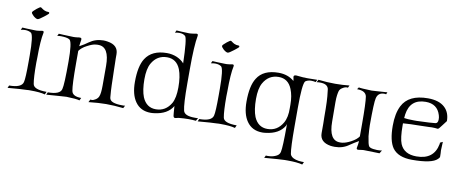

<svg xmlns="http://www.w3.org/2000/svg" viewBox="-71 -982 3595 1491"><g transform="rotate(10 1726.0 -237.0)"><path d="M140 -563Q127 -563 106 -581Q88 -598 88 -607Q88 -615 119 -640Q142 -658 148 -658Q152 -658 159 -652Q165 -648 170 -644.5Q175 -641 180 -639Q194 -632 215 -632Q221 -632 221 -625Q221 -621 218 -618Q215 -615 207.5 -608.5Q200 -602 187 -592Q150 -563 140 -563ZM3 3 12 -17Q110 -17 121 -64Q125 -79 127 -119.5Q129 -160 129 -227V-276Q129 -431 108 -450Q89 -463 60 -463Q53 -463 44.5 -462Q36 -461 26 -459L35 -478Q47 -477 72 -476Q97 -475 134 -474Q141 -473 149.5 -474Q158 -475 168 -476Q179 -478 185 -479Q191 -480 193 -480Q204 -480 204 -472V-467Q197 -436 193.5 -386Q190 -336 190 -268L189 -227Q189 -109 198 -62Q205 -19 307 -19L297 3Q259 -8 180 -8Q174 -8 167.5 -8Q161 -8 153 -7Q137 -7 99.5 -4.5Q62 -2 3 3Z M308 3 317 -17Q414 -17 424 -62Q429 -79 431.5 -134Q434 -189 434 -281Q434 -427 413 -449Q400 -460 364 -463Q359 -463 353.5 -463.5Q348 -464 343 -464Q325 -464 313 -461L322 -480Q330 -479 359.5 -478Q389 -477 439 -475Q445 -475 452 -475.5Q459 -476 468 -477Q476 -479 482 -479Q488 -479 490 -479Q502 -479 502 -468V-462Q500 -452 498.5 -439.5Q497 -427 495 -412Q515 -423 531.5 -433Q548 -443 561 -453Q611 -489 673 -489Q690 -489 706 -486Q791 -473 791 -401Q791 -385 791 -366Q791 -347 792 -325L793 -276Q794 -250 794.5 -220.5Q795 -191 796 -158Q796 -139 798 -114Q800 -89 802 -62Q804 -38 830.5 -28Q857 -18 901 -18Q910 -18 916 -18Q922 -18 926 -19L915 2Q879 -2 845 -4Q811 -6 779 -6Q722 -6 641 3L652 -19Q654 -18 663 -18Q677 -18 694 -29.5Q711 -41 717 -57Q727 -81 727 -143V-298Q727 -448 640 -448Q636 -448 630.5 -448Q625 -448 620 -447Q606 -446 590 -440Q574 -434 555 -424Q533 -413 518 -400.5Q503 -388 494 -375V-275Q494 -109 503 -62Q510 -19 580 -19L570 2Q545 -6 466 -8Q458 -8 418.5 -5Q379 -2 308 3Z M1325 8Q1312 8 1310 -9Q1309 -15 1307.5 -33.5Q1306 -52 1304 -83Q1263 -13 1158 -1Q1151 0 1144.5 0.5Q1138 1 1131 1Q1050 1 1008 -60Q969 -116 969 -214Q969 -339 1008 -400Q1058 -478 1176 -478Q1218 -478 1256 -462Q1293 -445 1313 -421Q1308 -614 1291 -633Q1274 -649 1243 -649Q1236 -649 1227 -648Q1218 -647 1209 -645L1218 -664Q1230 -663 1255 -661.5Q1280 -660 1317 -659Q1331 -659 1350 -662Q1361 -664 1367.5 -665Q1374 -666 1376 -666Q1387 -666 1387 -657V-651Q1372 -573 1372 -385V-274Q1372 -109 1384 -61Q1393 -21 1474 -21Q1482 -21 1489 -21Q1496 -21 1501 -22L1488 1Q1461 -2 1430 -2Q1412 -2 1392.5 -1Q1373 0 1352 2Q1350 2 1339 5Q1330 8 1325 8ZM1165 -33Q1243 -33 1285 -105Q1309 -149 1309 -231Q1309 -317 1288 -371Q1258 -446 1183 -446Q1104 -446 1063 -374Q1038 -330 1038 -248Q1038 -161 1059 -108Q1091 -33 1165 -33Z M1639 -563Q1626 -563 1605 -581Q1587 -598 1587 -607Q1587 -615 1618 -640Q1641 -658 1647 -658Q1651 -658 1658 -652Q1664 -648 1669 -644.5Q1674 -641 1679 -639Q1693 -632 1714 -632Q1720 -632 1720 -625Q1720 -621 1717 -618Q1714 -615 1706.5 -608.5Q1699 -602 1686 -592Q1649 -563 1639 -563ZM1502 3 1511 -17Q1609 -17 1620 -64Q1624 -79 1626 -119.5Q1628 -160 1628 -227V-276Q1628 -431 1607 -450Q1588 -463 1559 -463Q1552 -463 1543.5 -462Q1535 -461 1525 -459L1534 -478Q1546 -477 1571 -476Q1596 -475 1633 -474Q1640 -473 1648.5 -474Q1657 -475 1667 -476Q1678 -478 1684 -479Q1690 -480 1692 -480Q1703 -480 1703 -472V-467Q1696 -436 1692.5 -386Q1689 -336 1689 -268L1688 -227Q1688 -109 1697 -62Q1704 -19 1806 -19L1796 3Q1758 -8 1679 -8Q1673 -8 1666.5 -8Q1660 -8 1652 -7Q1636 -7 1598.5 -4.5Q1561 -2 1502 3Z M2060 192 2070 172Q2073 173 2077 173Q2081 173 2085 173Q2117 173 2141 163Q2174 151 2180 125Q2189 87 2189 -89V-97L2184 -83Q2143 -13 2038 -1Q2031 0 2024.5 0.5Q2018 1 2011 1Q1930 1 1888 -60Q1849 -116 1849 -214Q1849 -339 1888 -400Q1936 -478 2056 -478Q2131 -478 2180 -435Q2179 -443 2178 -450.5Q2177 -458 2175 -465V-469Q2175 -481 2195 -481Q2203 -481 2227 -478Q2253 -475 2262 -476Q2270 -475 2278 -475Q2286 -475 2294 -475Q2309 -475 2325.5 -475.5Q2342 -476 2361 -476L2352 -457Q2342 -459 2333 -460Q2324 -461 2316 -461Q2289 -461 2270 -447Q2250 -422 2250 -235V-89Q2250 78 2259 125Q2264 152 2305 164Q2329 171 2354 171H2370L2360 192Q2319 181 2243 181H2220Q2206 181 2165.5 184Q2125 187 2060 192ZM2045 -33Q2123 -33 2165 -105Q2191 -150 2189 -223V-250Q2189 -320 2168 -371Q2138 -446 2063 -446Q1984 -446 1943 -374Q1918 -330 1918 -248Q1918 -161 1939 -108Q1971 -33 2045 -33Z M2585 13Q2577 13 2568.5 12.5Q2560 12 2552 11Q2466 -3 2466 -74V-151L2465 -200Q2465 -236 2464.5 -266Q2464 -296 2463 -320Q2462 -357 2454 -420Q2445 -459 2387 -459Q2380 -459 2373 -458.5Q2366 -458 2359 -457L2370 -478Q2405 -474 2438 -472Q2471 -470 2503 -470Q2561 -470 2615 -476L2606 -457L2599 -458Q2582 -458 2564 -446Q2546 -436 2540 -419Q2536 -406 2533 -384.5Q2530 -363 2530 -332V-322L2531 -177Q2531 -28 2618 -28Q2623 -28 2627.5 -28Q2632 -28 2638 -29Q2664 -32 2703 -52Q2746 -75 2763 -101V-201Q2763 -284 2761 -337Q2759 -390 2755 -414Q2746 -458 2678 -458L2689 -474Q2702 -470 2791 -467Q2802 -468 2833 -469.5Q2864 -471 2914 -475L2907 -458Q2903 -459 2899.5 -459.5Q2896 -460 2892 -460Q2844 -460 2833 -414Q2824 -380 2824 -200Q2824 -182 2825.5 -160.5Q2827 -139 2829 -114Q2834 -82 2838.5 -62Q2843 -42 2850 -34Q2865 -22 2899 -21Q2904 -20 2910 -20Q2916 -20 2920 -20Q2938 -20 2951 -23L2936 2Q2905 2 2818 -1Q2813 -1 2805.5 -1Q2798 -1 2790 1Q2772 4 2768 4Q2755 4 2755 -7Q2755 -12 2756 -14Q2758 -24 2760 -36.5Q2762 -49 2763 -64Q2744 -53 2727.5 -43Q2711 -33 2697 -23Q2648 13 2585 13Z M3193 8Q3083 8 3038 -54Q3000 -109 3000 -227Q3000 -324 3031 -385Q3081 -484 3233 -484Q3321 -484 3366 -442Q3408 -403 3408 -335L3379 -297Q3355 -263 3348 -264Q3326 -267 3301 -267Q3297 -267 3291.5 -266.5Q3286 -266 3281 -266L3207 -264Q3167 -264 3134.5 -262.5Q3102 -261 3075 -259V-243Q3075 -142 3093 -98Q3124 -24 3222 -24Q3359 -24 3383 -148Q3384 -152 3384 -155.5Q3384 -159 3384 -161L3405 -171Q3403 -151 3402 -103Q3403 -93 3403.5 -81Q3404 -69 3404 -54Q3403 -44 3391 -34Q3349 8 3193 8ZM3155 -296Q3166 -296 3177 -296Q3188 -296 3201 -297Q3243 -298 3273.5 -300Q3304 -302 3323 -304Q3343 -307 3343 -337Q3343 -345 3342 -353Q3341 -361 3338 -370Q3313 -454 3221 -454Q3098 -454 3080 -330Q3079 -327 3079 -319.5Q3079 -312 3077 -301Q3088 -299 3107.5 -297.5Q3127 -296 3155 -296Z"/></g></svg>

Font: Gideon Roman
Style: Regular
Weight: 400
Designer: Robert E. Leuschke
Foundry: Robert E. Leuschke
Version: Version 2.010